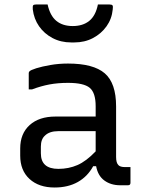

<svg xmlns="http://www.w3.org/2000/svg" viewBox="-20 -825 640 855"><path d="M497 -351V-126Q497 -100 507 -90Q515 -81 536 -81H561V-11Q561 0 550 0H515Q474 0 445 -21Q416 -42 408 -85H395Q370 -39 326.5 -14.5Q283 10 223 10Q153 10 111.5 -28Q70 -66 70 -132V-164Q70 -230 112 -268Q154 -306 227 -306H406V-352Q406 -412 379.5 -434Q353 -456 283 -456Q238 -456 200.5 -449Q163 -442 123 -427H108V-499Q108 -504 111 -507Q116 -513 141.5 -521Q167 -529 204.5 -535.5Q242 -542 283 -542Q396 -542 446.5 -498.5Q497 -455 497 -351ZM162 -142Q162 -73 240 -73Q286 -73 325 -90Q364 -107 406 -151V-241H240Q200 -241 180 -221Q162 -205 162 -172ZM304 -709Q349 -709 377.5 -732Q406 -755 416 -805H468Q478 -805 481 -801Q484 -797 482 -783Q478 -741 454.5 -708Q431 -675 394 -655.5Q357 -636 311 -636H297Q251 -636 214 -655.5Q177 -675 154 -708Q131 -741 126 -783Q125 -797 127.5 -801Q130 -805 140 -805H192Q203 -755 231 -732Q259 -709 304 -709Z"/></svg>

Font: Recursive Mn Lnr St
Style: Regular
Weight: 400
Monospace: yes
Version: Version 1.079;hotconv 1.0.112;makeotfexe 2.5.65598; ttfautoh